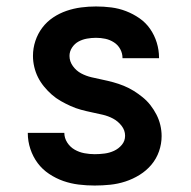

<svg xmlns="http://www.w3.org/2000/svg" viewBox="-20 -562 590 594"><path d="M273 12Q248 12 223.5 9Q199 6 176 -2Q153 -10 132 -24Q111 -38 96.5 -57.5Q82 -77 74 -101Q66 -125 66 -150V-151H179Q179 -135 188 -121Q197 -107 211 -99Q225 -91 241 -88Q257 -85 273 -85Q288 -85 303.5 -87Q319 -89 333 -95.5Q347 -102 357 -114Q367 -126 367 -142Q367 -159 356 -173Q345 -187 330 -195Q315 -203 298 -207Q281 -211 264 -214.5Q247 -218 230.5 -222.5Q214 -227 198.5 -234Q183 -241 168 -249.5Q153 -258 140 -269.5Q127 -281 116 -294.5Q105 -308 97.5 -323Q90 -338 86 -355Q82 -372 82 -389Q82 -413 89.5 -435.5Q97 -458 111 -476.5Q125 -495 144.5 -508Q164 -521 186 -528.5Q208 -536 231 -539Q254 -542 277 -542Q301 -542 324.5 -539Q348 -536 370 -527.5Q392 -519 411.5 -505.5Q431 -492 444.5 -472.5Q458 -453 465 -430Q472 -407 472 -384V-382H359V-383Q359 -397 352 -410Q345 -423 332.5 -431Q320 -439 306 -442Q292 -445 277 -445Q263 -445 249 -442.5Q235 -440 223 -433.5Q211 -427 203 -415Q195 -403 195 -389Q195 -372 205.5 -357.5Q216 -343 231 -335Q246 -327 263 -323Q280 -319 297 -315.5Q314 -312 330.5 -307.5Q347 -303 363 -296.5Q379 -290 393.5 -281Q408 -272 421.5 -261Q435 -250 445.5 -236.5Q456 -223 464 -207.5Q472 -192 476 -175Q480 -158 480 -141Q480 -117 472 -94Q464 -71 448.5 -52.5Q433 -34 412 -21Q391 -8 368 -0.5Q345 7 321 9.5Q297 12 273 12Z"/></svg>

Font: Lode
Style: Bold
Weight: 700
Monospace: yes
Designer: Belleve Invis
Foundry: Belleve Invis
Version: Version 29.2.0; ttfautohint (v1.8.3)